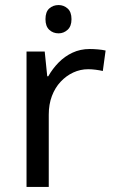

<svg xmlns="http://www.w3.org/2000/svg" viewBox="-20 -740 453 760"><path d="M212 -720Q232 -720 247.5 -706.5Q263 -693 263 -664Q263 -636 247.5 -622Q232 -608 212 -608Q190 -608 175 -622Q160 -636 160 -664Q160 -693 175 -706.5Q190 -720 212 -720ZM335 -546Q350 -546 367.5 -544.5Q385 -543 398 -540L387 -459Q374 -462 358.5 -464Q343 -466 329 -466Q298 -466 270 -453Q242 -440 220 -416.5Q198 -393 185.5 -360Q173 -327 173 -286V0H85V-536H157L167 -438H171Q188 -468 212 -492.5Q236 -517 267 -531.5Q298 -546 335 -546Z"/></svg>

Font: mlyalm115
Style: Regular
Weight: 400
Designer: Jelle Bosma - Monotype Design Team
Foundry: Monotype Imaging Inc.
Version: Version 2.103